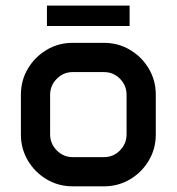

<svg xmlns="http://www.w3.org/2000/svg" viewBox="-20 -657 623 677"><path d="M145.5 -637.2H437V-565.4H145.5ZM53.7 -323.2Q53.7 -373.5 78.4 -415Q103 -456.5 144.5 -481.2Q186 -505.9 236.3 -505.9H346.7Q397 -505.9 438.5 -481.2Q480 -456.5 504.6 -415Q529.3 -373.5 529.3 -323.2V-182.6Q529.3 -132.3 504.6 -90.8Q480 -49.3 438.5 -24.7Q397 0 346.7 0H236.3Q186 0 144.5 -24.7Q103 -49.3 78.4 -90.8Q53.7 -132.3 53.7 -182.6ZM156.7 -183.6Q156.7 -150.4 180.2 -126.7Q203.6 -103 236.3 -103H346.7Q379.9 -103 403.1 -126.7Q426.3 -150.4 426.3 -183.6V-322.3Q426.3 -355.5 403.1 -379.2Q379.9 -402.8 346.7 -402.8H236.3Q203.6 -402.8 180.2 -379.2Q156.7 -355.5 156.7 -322.3Z"/></svg>

Font: Anta
Style: Regular
Weight: 400
Designer: Sergej Lebedev
Foundry: Sergej Lebedev
Version: Version 1.000; ttfautohint (v1.8.4.7-5d5b)